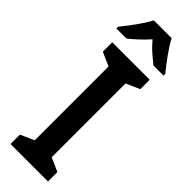

<svg xmlns="http://www.w3.org/2000/svg" viewBox="-315 -996 953 953"><g transform="rotate(45 161.5 -519.5)"><path d="M293 -51H30V-117L102 -149V-667L30 -699V-765H293V-699L221 -667V-149L293 -117ZM224 -988Q241 -955 270.5 -914Q300 -873 327 -840V-828H256Q235 -845 209 -867.5Q183 -890 161 -917Q137 -890 111.5 -866.5Q86 -843 67 -828H-4V-840Q13 -861 33 -887.5Q53 -914 70.5 -940.5Q88 -967 99 -988Z"/></g></svg>

Font: Noto Sans Tamil UI Condensed SemiBold
Style: Regular
Weight: 600
Width: 3
Designer: Jelle Bosma - Monotype Design Team
Foundry: Monotype Imaging Inc.
Version: Version 2.004; ttfautohint (v1.8.4.7-5d5b)